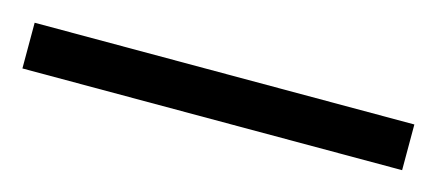

<svg xmlns="http://www.w3.org/2000/svg" viewBox="-25 -80 480 211"><g transform="rotate(15 215.0 26.0)"><path d="M431 52H-1V0H431Z"/></g></svg>

Font: Asta Sans Light
Style: Regular
Weight: 300
Designer: 42dot
Version: Version 1.000